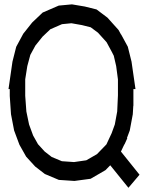

<svg xmlns="http://www.w3.org/2000/svg" viewBox="-20 -852 676 903"><path d="M636.2 -30.3 584 31.2 498.5 -74.7 476.1 -51.8 406.2 -11.2 330.1 -1 256.8 -5.9 190.9 -33.7 145.5 -68.8 103 -115.2 71.3 -171.4 46.4 -238.3 31.7 -314.9 25.9 -400.4V-433.1H20L38.6 -562L56.2 -631.8L89.4 -693.4L131.3 -746.1L180.7 -793L256.3 -825.7L318.4 -831.5L378.9 -821.3L434.1 -807.6L485.4 -769L537.6 -710.9L549.3 -689.5L549.8 -689.9L581.1 -632.3L598.6 -562L617.2 -433.1H607.4V-354.5H606.9L604.5 -314.5L590.3 -238.3L577.1 -203.1L578.6 -201.7L565.4 -172.4L564.5 -172.9L564 -171.4L548.8 -139.2ZM385.7 -98.1 436 -127 480.5 -172.9 500.5 -215.8 504.9 -225.1 520 -266.6 531.2 -327.6 534.7 -403.8V-478.5L526.4 -541L515.1 -589.8L505.9 -607.9L481.4 -653.3L440.9 -698.2L406.7 -723.6L365.7 -733.9L315.9 -742.7L271.5 -738.3L216.8 -714.4L180.2 -679.7L146.5 -637.7L122.6 -593.8L108.4 -541L98.6 -479V-401.4L104 -327.6L116.7 -266.6L135.7 -214.8L158.7 -173.8L189.9 -139.6L223.1 -113.8L271 -93.8L328.1 -89.8Z"/></svg>

Font: Gap Sans
Style: Regular
Weight: 400
Designer: Alexandre Liziard and Étienne Ozeray
Foundry: Interstices.io
Version: Version 1.6.1 - December 3. 2014